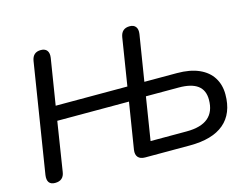

<svg xmlns="http://www.w3.org/2000/svg" viewBox="-98 -875 1360 1046"><g transform="rotate(-15 582.0 -352.0)"><path d="M52.9 -48.2 151.1 -665.2Q155 -688.7 168.2 -700.5Q181.4 -712.3 204.5 -712.3Q228.3 -712.3 239.1 -697.9Q249.8 -683.6 246 -657.4L204.5 -398.3H608.9L651.4 -665.2Q655.3 -688.7 668.8 -700.5Q682.3 -712.3 705.5 -712.3Q728.7 -712.3 739.4 -697.9Q750.2 -683.6 746.3 -657.4L704.8 -399H888.7Q962 -399 1012.4 -376.7Q1062.9 -354.3 1088.3 -313.6Q1113.7 -272.9 1113.7 -219Q1113.7 -111.3 1047.9 -55.6Q982.1 0 854.7 0H602.3Q575.5 0 562.9 -14.5Q550.3 -29 554.2 -55.8L596 -316.7H191.6L148.1 -39.8Q141.3 7.3 93 7.3Q69.3 7.3 59.1 -6.8Q49 -20.8 52.9 -48.2ZM1019.5 -214.3Q1019.5 -268 984.2 -294.3Q948.9 -320.6 877.7 -320.6H692.6L654 -78.5H857.5Q1019.5 -78.5 1019.5 -214.3Z"/></g></svg>

Font: SN Pro Thin
Style: Italic
Weight: 200
Italic angle: -9°
Designer: Tobias Whetton
Foundry: Supernotes
Version: Version 1.003;Glyphs 3.3 (3324)